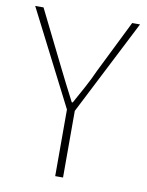

<svg xmlns="http://www.w3.org/2000/svg" viewBox="-77 -716 590 772"><g transform="rotate(10 218.0 -330.0)"><path d="M202 0V-272L4 -660H38L144 -446Q162 -410 179.5 -375Q197 -340 216 -304H220Q240 -340 259 -375Q278 -410 294 -446L400 -660H432L234 -272V0Z"/></g></svg>

Font: Assistant ExtraLight
Style: Regular
Weight: 200
Designer: Hebrew By Ben Nathan, Latin by Paul Hunt
Version: Version 3.000